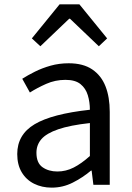

<svg xmlns="http://www.w3.org/2000/svg" viewBox="-20 -847 603 880"><path d="M217 13Q172 13 136 -5Q100 -23 79.5 -57.5Q59 -92 59 -141Q59 -230 138.5 -277.5Q218 -325 392 -344Q392 -379 382.5 -410.5Q373 -442 349 -461.5Q325 -481 280 -481Q233 -481 191.5 -462.5Q150 -444 117 -423L82 -486Q107 -502 140 -518.5Q173 -535 212 -546Q251 -557 295 -557Q361 -557 402.5 -529Q444 -501 463.5 -451.5Q483 -402 483 -334V0H408L400 -65H397Q359 -33 313.5 -10Q268 13 217 13ZM243 -61Q282 -61 317.5 -79Q353 -97 392 -132V-283Q301 -273 247 -254.5Q193 -236 170 -209.5Q147 -183 147 -147Q147 -100 175 -80.5Q203 -61 243 -61ZM126 -671 253 -827H344L471 -671L433 -635L301 -761H297L165 -635Z"/></svg>

Font: Noto Sans KR
Style: Regular
Weight: 400
Designer: Ryoko NISHIZUKA  (kana, bopomofo & ideographs); Paul D. Hunt (Latin, Greek & Cyrillic); Sandoll Communications , Soo-you
Foundry: Adobe
Version: Version 2.004-H2;hotconv 1.0.118;makeotfexe 2.5.65603